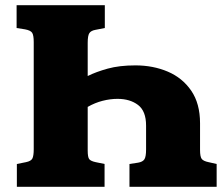

<svg xmlns="http://www.w3.org/2000/svg" viewBox="-20 -720 865 740"><path d="M45 0V-88L80 -95Q100 -99 105 -109.5Q110 -120 110 -145V-558Q110 -584 104 -593.5Q98 -603 76 -607L44 -612V-700H384V-612L348 -605Q331 -602 324.5 -592.5Q318 -583 318 -555V-427Q350 -443 395 -455.5Q440 -468 502 -468Q570 -468 626.5 -444Q683 -420 717 -370.5Q751 -321 751 -245V-142Q751 -116 757.5 -107.5Q764 -99 784 -95L815 -88V0H479V-88L512 -93Q530 -96 536.5 -106Q543 -116 543 -144V-236Q543 -292 512 -315.5Q481 -339 433 -339Q405 -339 375.5 -331.5Q346 -324 318 -308V-140Q318 -114 324 -106.5Q330 -99 349 -95L383 -88V0Z"/></svg>

Font: Literata 12pt ExtraBold
Style: Regular
Weight: 800
Designer: Latin by Veronika Burian and Jose Scaglione. Greek by Irene Vlachou. Cyrillic by Vera Evstafieva.
Foundry: TypeTogether
Version: Version 3.002